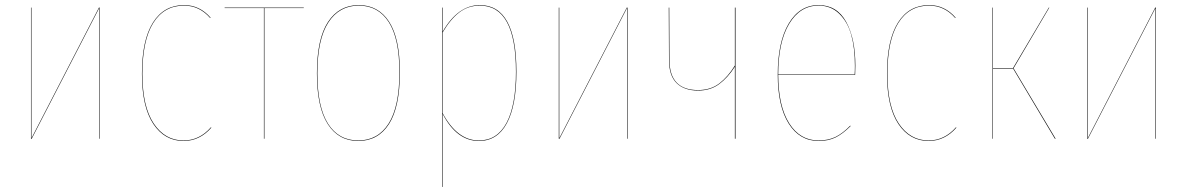

<svg xmlns="http://www.w3.org/2000/svg" viewBox="-20 -547 4679 757"><path d="M373 -517.1V0H371.1V-394V-515.1L105 0H102.1V-517.1H104V-121.1V-2L370.1 -517.1Z M705.6 -526.9Q767.6 -526.9 810.5 -477.1L808.6 -476.1Q766.1 -524.9 705.6 -524.9Q627 -524.9 584.2 -456.5Q541.5 -388.2 541.5 -255.9Q541.5 -126.5 586.2 -59.8Q630.9 6.8 703.6 6.8Q766.1 6.8 811.5 -44.9L813.5 -43.9Q767.6 8.8 703.6 8.8Q629.4 8.8 584.5 -58.3Q539.6 -125.5 539.6 -255.9Q539.6 -389.2 583 -458Q626.5 -526.9 705.6 -526.9Z M1177.7 -517.1V-515.1H1022.5V0H1020.5V-515.1H865.7V-517.1Z M1394.5 -526.9Q1471.7 -526.9 1514.2 -461.2Q1556.6 -395.5 1556.6 -262.2Q1556.6 -125 1513.7 -58.1Q1470.7 8.8 1392.6 8.8Q1314.9 8.8 1272.2 -57.9Q1229.5 -124.5 1229.5 -257.8Q1229.5 -394 1273.2 -460.4Q1316.9 -526.9 1394.5 -526.9ZM1231.4 -257.8Q1231.4 -125 1273.4 -59.1Q1315.4 6.8 1392.6 6.8Q1469.7 6.8 1512.2 -59.8Q1554.7 -126.5 1554.7 -262.2Q1554.7 -394.5 1512.9 -459.7Q1471.2 -524.9 1394.5 -524.9Q1317.9 -524.9 1274.7 -458.7Q1231.4 -392.6 1231.4 -257.8Z M1872.1 -526.9Q2016.1 -526.9 2016.1 -264.2Q2016.1 -131.3 1978.5 -61.3Q1940.9 8.8 1868.2 8.8Q1780.8 8.8 1725.1 -98.1V189.9H1723.1V-517.1H1725.1V-421.9Q1785.6 -526.9 1872.1 -526.9ZM1868.2 6.8Q1939.9 6.8 1977.1 -62.5Q2014.2 -131.8 2014.2 -264.2Q2014.2 -524.9 1872.1 -524.9Q1825.7 -524.9 1790.5 -497.8Q1755.4 -470.7 1725.1 -418.9V-101.1Q1782.7 6.8 1868.2 6.8Z M2454.1 -517.1V0H2452.1V-394V-515.1L2186 0H2183.1V-517.1H2185.1V-121.1V-2L2451.2 -517.1Z M2877.4 -517.1H2879.9V0H2877.4V-284.2Q2850.1 -241.2 2815.7 -215.6Q2781.2 -189.9 2732.4 -189.9Q2677.2 -189.9 2647.5 -219.5Q2617.7 -249 2617.7 -310.1L2616.7 -517.1H2618.7L2619.6 -310.1Q2619.6 -191.9 2732.4 -191.9Q2781.7 -191.9 2815.9 -218Q2850.1 -244.1 2877.4 -288.6Z M3352.5 -288.1Q3352.5 -266.1 3351.6 -252H3048.3Q3048.8 -128.4 3091.6 -60.8Q3134.3 6.8 3207.5 6.8Q3245.6 6.8 3274.4 -7.3Q3303.2 -21.5 3332.5 -51.8L3333.5 -49.8Q3303.2 -19.5 3274.9 -5.4Q3246.6 8.8 3207.5 8.8Q3132.8 8.8 3089.6 -59.8Q3046.4 -128.4 3046.4 -252.9Q3046.4 -381.3 3089.6 -454.1Q3132.8 -526.9 3207.5 -526.9Q3279.8 -526.9 3316.2 -460.9Q3352.5 -395 3352.5 -288.1ZM3349.6 -253.9Q3350.6 -267.1 3350.6 -288.1Q3350.6 -357.4 3336.2 -409.2Q3321.8 -460.9 3288.8 -492.9Q3255.9 -524.9 3207.5 -524.9Q3134.3 -524.9 3091.3 -452.9Q3048.3 -380.9 3048.3 -253.9Z M3643.1 -526.9Q3705.1 -526.9 3748 -477.1L3746.1 -476.1Q3703.6 -524.9 3643.1 -524.9Q3564.5 -524.9 3521.7 -456.5Q3479 -388.2 3479 -255.9Q3479 -126.5 3523.7 -59.8Q3568.4 6.8 3641.1 6.8Q3703.6 6.8 3749 -44.9L3751 -43.9Q3705.1 8.8 3641.1 8.8Q3566.9 8.8 3522 -58.3Q3477.1 -125.5 3477.1 -255.9Q3477.1 -389.2 3520.5 -458Q3564 -526.9 3643.1 -526.9Z M4117.2 -517.1 3976.1 -277.8 4142.1 0H4139.2L3974.1 -276.9H3895V0H3893.1V-517.1H3895V-278.8H3974.1L4115.2 -517.1Z M4537.6 -517.1V0H4535.6V-394V-515.1L4269.5 0H4266.6V-517.1H4268.6V-121.1V-2L4534.7 -517.1Z"/></svg>

Font: Fira Sans Compressed Two
Style: Regular
Weight: 100
Width: 1
Designer: Carrois Corporate & Edenspiekermann AG
Foundry: Carrois Corporate GbR & Edenspiekermann AG
Version: Version 4.203;PS 004.203;hotconv 1.0.88;makeotf.lib2.5.64775